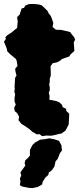

<svg xmlns="http://www.w3.org/2000/svg" viewBox="-22 -669 409 976"><path d="M192 23 179 13 165 14 141 0 134 -7 127 -13 102 -30 86 -40 72 -58 75 -76 65 -94 53 -104 50 -121 58 -138 52 -152V-172L55 -190L51 -202L53 -218L52 -229L54 -260L55 -274L62 -285L57 -304L55 -319L67 -334L63 -359L59 -369L29 -394L15 -408L13 -419L9 -431L-2 -457L8 -471L5 -479L15 -490L37 -504L50 -515L65 -527L68 -559L65 -582L78 -595L88 -626L100 -629L107 -641L124 -648L145 -649L171 -647L188 -643L200 -633L220 -613L226 -600L234 -591L240 -579L249 -552L245 -532L262 -518L289 -517L316 -511L335 -506L340 -498L354 -481L360 -468L353 -453L355 -427L356 -410L338 -394L330 -382L316 -377L293 -369L283 -360L267 -352L258 -350L246 -348L235 -332L236 -302V-284L231 -269V-254L228 -239L231 -225V-210L226 -198L230 -181L229 -162L265 -155L281 -148L293 -136L297 -124L314 -116L315 -105L330 -91L328 -51L327 -36L311 -5L290 10L282 11L258 17L238 21L214 20ZM144 287 125 286 90 279 79 272 82 252 79 239 86 224 82 207 107 172 103 161 107 145 119 135 130 122V93L143 68L157 55L182 41L210 38L228 34L254 39L278 47L290 69L293 96L283 109L271 139L260 152L255 177L241 197L226 208L224 220L209 233L195 255L192 269L171 281Z"/></svg>

Font: Winky Rough ExtraBold
Style: Regular
Weight: 800
Designer: Simon Atzbach
Foundry: typofactur
Version: Version 1.206; ttfautohint (v1.8.4.7-5d5b)